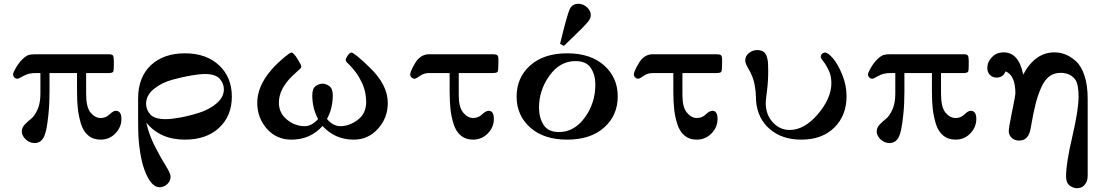

<svg xmlns="http://www.w3.org/2000/svg" viewBox="-20 -731 5818 1012"><path d="M49 -338Q49 -347 59 -365Q79 -401 99 -419.5Q119 -438 132 -441.5Q145 -445 164 -445H555Q571 -445 575.5 -438Q580 -431 580 -410V-383Q580 -359 576.5 -353Q573 -347 556 -346H434V-236Q434 -166 457.5 -137.5Q481 -109 511 -109Q538 -109 557.5 -128Q577 -147 590 -147Q620 -147 620 -104Q620 -61 588.5 -28Q557 5 510 5Q471 5 444.5 -17.5Q418 -40 406 -81Q394 -122 390 -160.5Q386 -199 386 -249V-346H241V-246Q241 -181 235 -125.5Q229 -70 224 -48.5Q219 -27 215 -18Q200 23 162 23Q137 23 116 4Q95 -15 95 -39Q95 -58 110.5 -74.5Q126 -91 144 -105Q162 -119 177.5 -153Q193 -187 193 -237V-346H168Q130 -346 104 -331Q78 -316 72 -316Q62 -316 55.5 -323Q49 -330 49 -338Z M708 -110V-211Q708 -324 775 -387Q842 -450 955 -450Q1067 -450 1134.5 -387Q1202 -324 1202 -222Q1202 -120 1135 -57.5Q1068 5 954 5Q824 5 751 -85Q766 -18 798.5 44.5Q831 107 855 145Q879 183 879 200Q879 224 861 240Q843 256 821 256Q776 256 742 166Q727 125 719 73.5Q711 22 709.5 -14Q708 -50 708 -110ZM750 -184Q750 -152 772.5 -127.5Q795 -103 853 -103Q883 -103 930 -111.5Q977 -120 1030.5 -137Q1084 -154 1122 -186.5Q1160 -219 1160 -260Q1160 -291 1138 -316Q1116 -341 1058 -341Q1036 -341 992.5 -334Q949 -327 891 -311.5Q833 -296 791.5 -262.5Q750 -229 750 -184Z M1336 -189Q1336 -311 1481 -431Q1509 -454 1516 -454Q1527 -454 1547.5 -421.5Q1568 -389 1568 -380Q1568 -375 1563.5 -370Q1559 -365 1545.5 -353.5Q1532 -342 1521 -331Q1450 -262 1450 -190Q1450 -135 1492.5 -100.5Q1535 -66 1586 -66Q1623 -66 1656 -103V-105Q1626 -160 1626 -229Q1626 -264 1643.5 -277Q1661 -290 1680 -290Q1698 -290 1716 -277Q1734 -264 1734 -229Q1734 -160 1704 -105V-103Q1736 -66 1774 -66Q1822 -66 1866 -99.5Q1910 -133 1910 -193Q1910 -218 1905 -243Q1900 -268 1891 -287.5Q1882 -307 1872 -324.5Q1862 -342 1851 -355.5Q1840 -369 1832 -378Q1824 -387 1817 -394L1810 -400Q1802 -410 1802 -415Q1802 -423 1813 -438.5Q1824 -454 1832 -454Q1847 -454 1928 -376Q2024 -284 2024 -188Q2024 -110 1972.5 -52.5Q1921 5 1844 5Q1746 5 1680 -67Q1616 5 1516 5Q1437 5 1386.5 -52.5Q1336 -110 1336 -189Z M2142 -338Q2142 -350 2156 -377Q2170 -404 2183 -419Q2208 -445 2241 -445H2580Q2595 -445 2601 -440Q2607 -435 2607 -419V-399Q2607 -360 2603 -353Q2599 -346 2576 -346H2398V-228Q2398 -166 2421.5 -137.5Q2445 -109 2474 -109Q2501 -109 2521 -128Q2541 -147 2556 -147Q2583 -147 2583 -104Q2583 -60 2551 -27.5Q2519 5 2473 5Q2435 5 2409.5 -16Q2384 -37 2371.5 -75.5Q2359 -114 2354.5 -155Q2350 -196 2350 -250V-346H2243Q2214 -346 2193.5 -331Q2173 -316 2165 -316Q2156 -316 2149 -323Q2142 -330 2142 -338Z M2703 -222Q2703 -322 2774.5 -386Q2846 -450 2970 -450Q3093 -450 3164.5 -386Q3236 -322 3236 -223Q3236 -123 3164.5 -59Q3093 5 2969 5Q2846 5 2774.5 -59Q2703 -123 2703 -222ZM2821 -164Q2821 -111 2845 -73Q2869 -35 2926 -35Q3007 -35 3062.5 -111.5Q3118 -188 3118 -285Q3118 -337 3094 -373Q3070 -409 3013 -409Q2931 -409 2876 -332Q2821 -255 2821 -164ZM2932 -500Q2968 -648 2981.5 -679.5Q2995 -711 3028 -711Q3054 -711 3074 -692.5Q3094 -674 3094 -652Q3094 -634 3078 -614.5Q3062 -595 3007 -542Q2973 -510 2952 -489Z M3321 -338Q3321 -350 3335 -377Q3349 -404 3362 -419Q3387 -445 3420 -445H3759Q3774 -445 3780 -440Q3786 -435 3786 -419V-399Q3786 -360 3782 -353Q3778 -346 3755 -346H3577V-228Q3577 -166 3600.5 -137.5Q3624 -109 3653 -109Q3680 -109 3700 -128Q3720 -147 3735 -147Q3762 -147 3762 -104Q3762 -60 3730 -27.5Q3698 5 3652 5Q3614 5 3588.5 -16Q3563 -37 3550.5 -75.5Q3538 -114 3533.5 -155Q3529 -196 3529 -250V-346H3422Q3393 -346 3372.5 -331Q3352 -316 3344 -316Q3335 -316 3328 -323Q3321 -330 3321 -338Z M3908 -412Q3908 -436 3927.5 -451.5Q3947 -467 3970 -467Q3991 -467 4003.5 -459Q4016 -451 4021.5 -433Q4027 -415 4028 -401Q4029 -387 4029 -362V-352Q4029 -301 4022.5 -251Q4016 -201 4016 -189Q4016 -127 4053 -86.5Q4090 -46 4142 -46Q4220 -46 4291 -129.5Q4362 -213 4362 -293Q4362 -331 4348 -360.5Q4334 -390 4320 -407Q4306 -424 4306 -431Q4306 -440 4313 -447Q4320 -454 4329 -454Q4344 -454 4370 -424Q4396 -394 4419 -338Q4442 -282 4442 -224Q4442 -122 4377.5 -58.5Q4313 5 4203 5Q4103 5 4038 -50Q3973 -105 3965 -200Q3965 -203 3964.5 -220Q3964 -237 3962.5 -250.5Q3961 -264 3957.5 -284.5Q3954 -305 3945 -328Q3936 -351 3922 -374Q3908 -398 3908 -412Z M4555 -338Q4555 -347 4565 -365Q4585 -401 4605 -419.5Q4625 -438 4638 -441.5Q4651 -445 4670 -445H5061Q5077 -445 5081.5 -438Q5086 -431 5086 -410V-383Q5086 -359 5082.5 -353Q5079 -347 5062 -346H4940V-236Q4940 -166 4963.5 -137.5Q4987 -109 5017 -109Q5044 -109 5063.5 -128Q5083 -147 5096 -147Q5126 -147 5126 -104Q5126 -61 5094.5 -28Q5063 5 5016 5Q4977 5 4950.5 -17.5Q4924 -40 4912 -81Q4900 -122 4896 -160.5Q4892 -199 4892 -249V-346H4747V-246Q4747 -181 4741 -125.5Q4735 -70 4730 -48.5Q4725 -27 4721 -18Q4706 23 4668 23Q4643 23 4622 4Q4601 -15 4601 -39Q4601 -58 4616.5 -74.5Q4632 -91 4650 -105Q4668 -119 4683.5 -153Q4699 -187 4699 -237V-346H4674Q4636 -346 4610 -331Q4584 -316 4578 -316Q4568 -316 4561.5 -323Q4555 -330 4555 -338Z M5184 -372Q5184 -405 5208.5 -430Q5233 -455 5270 -455Q5350 -455 5373 -338Q5436 -455 5537 -455Q5567 -455 5594.5 -444.5Q5622 -434 5650.5 -409Q5679 -384 5696 -333Q5713 -282 5713 -210V195Q5713 221 5701.5 237Q5690 253 5678.5 257Q5667 261 5656 261Q5636 261 5617.5 246.5Q5599 232 5599 198Q5599 130 5632 -11Q5665 -152 5665 -222Q5665 -287 5647 -312Q5621 -347 5570 -347Q5536 -347 5511 -328.5Q5486 -310 5468 -269.5Q5450 -229 5438 -181.5Q5426 -134 5413 -58Q5403 10 5352 10Q5328 10 5312.5 -4.5Q5297 -19 5297 -40Q5297 -58 5314.5 -143Q5332 -228 5332 -238Q5332 -334 5280 -355Q5267 -322 5233 -322Q5212 -322 5198 -336Q5184 -350 5184 -372Z"/></svg>

Font: CMU Serif
Style: Bold
Weight: 700
Version: Version 0.7.0